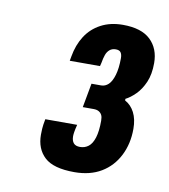

<svg xmlns="http://www.w3.org/2000/svg" viewBox="-53 -850 414 469"><g transform="rotate(10 153.5 -615.5)"><path d="M161 -428Q109 -428 87 -448.5Q65 -469 65 -504Q65 -510 65.5 -519Q66 -528 69 -543H148Q145 -531 144 -524.5Q143 -518 143 -514Q143 -503 148 -497Q153 -491 164 -491Q176 -491 185 -498Q194 -505 199 -521Q204 -537 204 -563Q204 -572 201.5 -577Q199 -582 194 -585Q189 -588 181 -588H154L165 -648H189Q199 -648 207 -655.5Q215 -663 220 -680Q225 -697 225 -722Q225 -731 221.5 -736Q218 -741 209 -741Q200 -741 194 -736Q188 -731 185 -722.5Q182 -714 180 -702L178 -694H103L105 -705Q110 -734 124 -756Q138 -778 161.5 -790.5Q185 -803 216 -803Q262 -803 284.5 -781.5Q307 -760 307 -724Q307 -696 298.5 -676.5Q290 -657 277.5 -644.5Q265 -632 253 -626V-622Q268 -614 276.5 -597.5Q285 -581 285 -557Q285 -520 270 -490.5Q255 -461 227.5 -444.5Q200 -428 161 -428Z"/></g></svg>

Font: Archivo ExtraCondensed ExtraBold
Style: Italic
Weight: 800
Width: 2
Italic angle: -10°
Designer: Hector Gatti
Foundry: Omnibus-Type
Version: Version 2.001